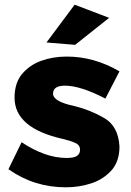

<svg xmlns="http://www.w3.org/2000/svg" viewBox="-20 -790 557 818"><path d="M260 8Q125 8 16 -69L72 -184Q173 -117 264 -117Q294 -117 307.5 -125.5Q321 -134 321 -152Q321 -172 301 -181Q281 -190 248 -198Q42 -244 42 -374Q42 -434 72 -472.5Q106 -513.5 156.2 -531.2Q206.5 -549 264 -549Q381 -549 489 -486L429 -370Q323 -425 257 -425Q206 -425 206 -391Q206 -357 298 -338Q366 -321 425 -286.5Q484 -252 489 -166Q489 -105 457.5 -67Q422 -26.5 370 -9.2Q318 8 260 8ZM300 -599 178 -609 298 -770 445 -714Z"/></svg>

Font: Argentum Novus
Style: Bold
Weight: 700
Designer: Julieta Ulanovsky (font) & Cristiano Sobral (main changes)
Foundry: Julieta Ulanovsky (font) & Cristiano Sobral (main changes)
Version: Version 3.00;November 27, 2020;FontCreator 13.0.0.2655 64-bi